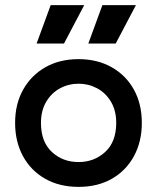

<svg xmlns="http://www.w3.org/2000/svg" viewBox="-20 -713 613 750"><path d="M287 17Q212 17 156 -15Q100 -47 69.5 -103.5Q39 -160 39 -233Q39 -307 70.5 -363Q102 -419 157.5 -450.5Q213 -482 287 -482Q360 -482 416 -450.5Q472 -419 503 -363Q534 -307 534 -233Q534 -160 503.5 -103.5Q473 -47 417.5 -15Q362 17 287 17ZM287 -386Q248 -386 214.5 -368Q181 -350 160.5 -315.5Q140 -281 140 -233Q140 -159 182.5 -119.5Q225 -80 287 -80Q348 -80 391 -119.5Q434 -159 434 -233Q434 -281 413.5 -315.5Q393 -350 359.5 -368Q326 -386 287 -386ZM178 -693H309L230 -543H123ZM380 -693H511L432 -543H325Z"/></svg>

Font: Kreadon Light
Style: Bold
Weight: 600
Designer: Reiya WATANABE
Foundry: StudioGnu
Version: Version 1.003; ttfautohint (v1.8.4.7-5d5b);gftools[0.9.32]